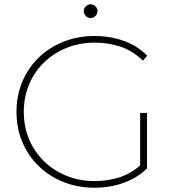

<svg xmlns="http://www.w3.org/2000/svg" viewBox="-20 -872 814 896"><path d="M421 4Q343 4 276.5 -22.5Q210 -49 160.5 -97Q111 -145 84 -209.5Q57 -274 57 -350Q57 -426 84 -490.5Q111 -555 160.5 -603Q210 -651 276.5 -677.5Q343 -704 421 -704Q495 -704 558.5 -681Q622 -658 667 -612L647 -589Q599 -635 543 -654Q487 -673 422 -673Q351 -673 290.5 -648.5Q230 -624 185 -580Q140 -536 115.5 -477.5Q91 -419 91 -350Q91 -281 115.5 -222.5Q140 -164 185 -120Q230 -76 290.5 -51.5Q351 -27 422 -27Q482 -27 536 -44Q590 -61 634 -100V-345H666V-86Q620 -41 556.5 -18.5Q493 4 421 4ZM403 -788Q390 -788 380.5 -797.5Q371 -807 371 -820Q371 -833 380.5 -842.5Q390 -852 403 -852Q416 -852 425.5 -842.5Q435 -833 435 -820Q435 -807 425.5 -797.5Q416 -788 403 -788Z"/></svg>

Font: Montserrat ExtraLight
Style: Regular
Weight: 200
Designer: Julieta Ulanovsky
Foundry: Julieta Ulanovsky
Version: Version 9.000; ttfautohint (v1.8.4.7-5d5b)